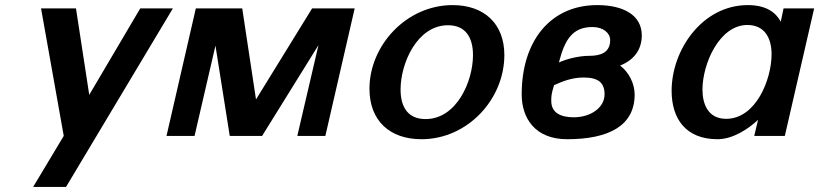

<svg xmlns="http://www.w3.org/2000/svg" viewBox="-20 -533 3213 753"><path d="M110 200H239L658 -500H530L330 -161L278 -500H141L230 0Z M1256 0 1371 -500H1204L984 -143L930 -500H748L633 0H743L825 -354L881 0H1008L1229 -356L1146 0Z M1429 -185C1429 -59 1509 13 1633 13C1814 13 1958 -144 1958 -317C1958 -440 1879 -513 1755 -513C1574 -513 1429 -355 1429 -185ZM1551 -182C1551 -285 1616 -434 1737 -434C1806 -434 1835 -386 1835 -317C1835 -214 1771 -66 1649 -66C1580 -66 1551 -113 1551 -182Z M2026 -163C2026 -69 2079 13 2204 13C2366 13 2469 -39 2469 -162C2469 -207 2445 -251 2412 -276C2468 -298 2497 -340 2497 -394C2497 -474 2425 -513 2322 -513C2140 -513 2026 -374 2026 -163ZM2172 -288C2195 -379 2226 -427 2304 -427C2346 -427 2373 -403 2373 -376C2373 -326 2335 -314 2290 -314C2255 -314 2207 -304 2172 -288ZM2142 -137C2142 -154 2142 -164 2153 -199C2190 -216 2226 -229 2269 -229C2326 -229 2351 -209 2351 -163C2351 -111 2297 -73 2230 -73C2180 -73 2142 -90 2142 -137Z M2614 -177C2614 -67 2670 13 2794 13C2856 13 2918 -30 2953 -63L2938 0H3058L3173 -500H3053L3042 -448C3023 -484 2985 -513 2913 -513C2734 -513 2614 -337 2614 -177ZM2735 -182C2735 -282 2801 -435 2911 -435C2978 -435 3006 -385 3006 -320C3006 -222 2945 -67 2828 -67C2758 -67 2735 -123 2735 -182Z"/></svg>

Font: Perun SemiBold Italic
Style: Regular
Weight: 400
Italic angle: -12°
Foundry: Copyright (c) Stefan Peev, Context Ltd, 2016
Version: Version 1.026